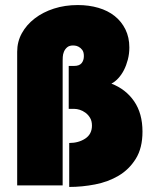

<svg xmlns="http://www.w3.org/2000/svg" viewBox="-20 -734 603 760"><path d="M254 -168Q291 -168 317.5 -185.5Q344 -203 344 -237Q344 -255 336.5 -267.5Q329 -280 318 -288Q307 -296 295.5 -299.5Q284 -303 275 -303H252V-473H273Q294 -473 303 -484Q312 -495 312 -512Q312 -528 305.5 -536.5Q299 -545 291 -549Q283 -553 276.5 -553.5Q270 -554 269 -554Q254 -554 245.5 -546.5Q237 -539 233 -529Q229 -519 228.5 -509Q228 -499 228 -494V0H48V-529Q48 -569 66.5 -602.5Q85 -636 117.5 -661Q150 -686 193.5 -700Q237 -714 288 -714Q332 -714 369.5 -703Q407 -692 434 -670.5Q461 -649 476.5 -617.5Q492 -586 492 -546Q492 -521 486 -498Q480 -475 470.5 -456.5Q461 -438 448 -424Q435 -410 421 -403Q478 -381 511 -333Q544 -285 544 -213Q544 -148 517.5 -105.5Q491 -63 449.5 -38.5Q408 -14 356.5 -4Q305 6 254 6Z"/></svg>

Font: Raleway
Style: Heavy
Weight: 900
Designer: Matt McInerney, Pablo Impallari, Rodrigo Fuenzalida
Foundry: Matt McInerney, Pablo Impallari, Rodrigo Fuenzalida
Version: Version 2.001; ttfautohint (v0.8) -G 200 -r 50